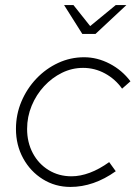

<svg xmlns="http://www.w3.org/2000/svg" viewBox="-20 -728 535 758"><path d="M258 10Q198 10 149 -20.5Q100 -51 71.5 -103Q43 -155 43 -219Q43 -276 64.5 -327Q86 -378 123.5 -417.5Q161 -457 209.5 -479.5Q258 -502 312 -502Q364 -502 413 -476.5Q462 -451 495 -407L462 -378Q435 -416 394.5 -438Q354 -460 308 -460Q264 -460 224.5 -440.5Q185 -421 154 -387.5Q123 -354 105 -310.5Q87 -267 87 -219Q87 -166 109.5 -123.5Q132 -81 172 -56.5Q212 -32 262 -32Q297 -32 334.5 -46Q372 -60 411 -88L437 -52Q350 10 258 10ZM305 -594 233 -708H270L336 -625L437 -708H479L357 -594Z"/></svg>

Font: Red Hat Display VF
Style: Italic
Weight: 300
Italic angle: -12°
Designer: Pentagram, MCKL
Foundry: Pentagram, MCKL
Version: Version 1.023